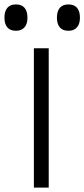

<svg xmlns="http://www.w3.org/2000/svg" viewBox="-63 -847 381 867"><path d="M298 -767Q298 -739 284.5 -723.5Q271 -708 246 -708Q220 -708 207 -723.5Q194 -739 194 -767Q194 -796 207 -811.5Q220 -827 246 -827Q272 -827 285 -811.5Q298 -796 298 -767ZM61 -767Q61 -739 47.5 -723.5Q34 -708 9 -708Q-17 -708 -30 -723.5Q-43 -739 -43 -767Q-43 -796 -30 -811.5Q-17 -827 9 -827Q35 -827 48 -811.5Q61 -796 61 -767ZM157 0H90V-629H157Z"/></svg>

Font: TypoPRO Sinkin Sans
Style: 300 Light
Weight: 300
Designer: Keith Bates
Foundry: K-Type
Version: Sinkin Sans (version 1.0)  by Keith Bates   •   © 2014   www